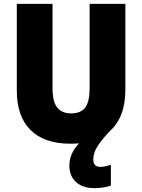

<svg xmlns="http://www.w3.org/2000/svg" viewBox="-20 -734 735 994"><path d="M463 91Q463 113 473 121.5Q483 130 499 130Q511 130 527.5 126.5Q544 123 554 119V227Q537 233 515 236.5Q493 240 469 240Q409 240 374 209Q339 178 339 121Q339 95 350 67Q361 39 389 8Q368 10 345 10Q210 10 138.5 -60.5Q67 -131 67 -265V-714H252V-277Q252 -208 276 -177.5Q300 -147 348 -147Q399 -147 421.5 -177.5Q444 -208 444 -278V-714H629V-269Q629 -124 545 -52Q504 -7 483.5 25.5Q463 58 463 91Z"/></svg>

Font: Noto Sans Tamil SemiCondensed Black
Style: Regular
Weight: 900
Width: 4
Designer: Jelle Bosma - Monotype Design Team
Foundry: Monotype Imaging Inc.
Version: Version 2.004; ttfautohint (v1.8.4.7-5d5b)